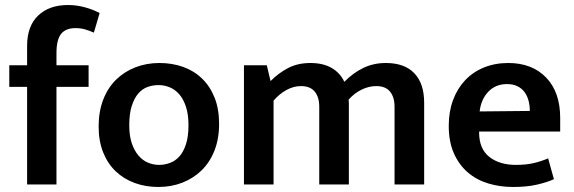

<svg xmlns="http://www.w3.org/2000/svg" viewBox="-20 -735 2287 765"><path d="M251 -715Q285 -715 318 -706Q351 -697 377 -683L354 -605Q336 -613 318.5 -618Q301 -623 281 -623Q242 -623 223.5 -600Q205 -577 205 -523V-475H333V-389H205V0H88V-389H17V-475H88V-552Q88 -631 132 -673Q176 -715 251 -715Z M853 -241Q853 -182 834.5 -135Q816 -88 783 -56Q750 -24 706 -7Q662 10 611 10Q560 10 516.5 -6Q473 -22 441 -52.5Q409 -83 391 -128Q373 -173 373 -231Q373 -291 391.5 -338.5Q410 -386 443 -418Q476 -450 520 -467Q564 -484 615 -484Q666 -484 709.5 -468.5Q753 -453 785 -422Q817 -391 835 -346Q853 -301 853 -241ZM731 -236Q731 -279 721 -309.5Q711 -340 694.5 -359Q678 -378 656.5 -387Q635 -396 612 -396Q589 -396 568 -388.5Q547 -381 531 -362.5Q515 -344 505 -313Q495 -282 495 -236Q495 -194 505 -164.5Q515 -135 531.5 -115.5Q548 -96 569.5 -87Q591 -78 614 -78Q636 -78 657.5 -86Q679 -94 695 -112Q711 -130 721 -160.5Q731 -191 731 -236Z M1070 0H952V-475H1043L1058 -412Q1091 -445 1129 -464.5Q1167 -484 1217 -484Q1267 -484 1301 -464.5Q1335 -445 1352 -409Q1386 -444 1427 -464Q1468 -484 1517 -484Q1592 -484 1631 -443Q1670 -402 1670 -326V0H1552V-310Q1552 -348 1534 -370Q1516 -392 1479 -392Q1450 -392 1421 -378Q1392 -364 1369 -338Q1370 -331 1370 -325.5Q1370 -320 1370 -313V0H1252V-310Q1252 -348 1234 -370Q1216 -392 1179 -392Q1150 -392 1121.5 -376.5Q1093 -361 1070 -334Z M2212 -211H1889V-207Q1889 -142 1929.5 -110Q1970 -78 2036 -78Q2075 -78 2105.5 -85Q2136 -92 2164 -104L2187 -21Q2158 -8 2118 1Q2078 10 2025 10Q1972 10 1925.5 -4Q1879 -18 1844 -48Q1809 -78 1788.5 -124Q1768 -170 1768 -234Q1768 -290 1785 -336Q1802 -382 1833 -415Q1864 -448 1908 -466Q1952 -484 2005 -484Q2100 -484 2156 -426Q2212 -368 2212 -265ZM2091 -293Q2091 -314 2086 -333.5Q2081 -353 2070 -368Q2059 -383 2041.5 -391.5Q2024 -400 2000 -400Q1955 -400 1926 -370Q1897 -340 1891 -291Z"/></svg>

Font: Mukta Mahee SemiBold
Style: Regular
Weight: 600
Designer: Shuchita Grover, Noopur Datye, Girish Dalvi, Yashodeep Gholap
Foundry: Ek Type
Version: Version 2.538;PS 1.000;hotconv 16.6.51;makeotf.lib2.5.65220;